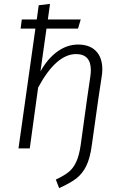

<svg xmlns="http://www.w3.org/2000/svg" viewBox="-20 -763 626 987"><path d="M506 -406Q506 -389 503 -371L486 -258L452 -17Q443 51 423 91Q403 131 371.5 155Q340 179 284 204L267 160Q308 141 332 122Q356 103 371.5 70Q387 37 395 -19L428 -258L444 -367Q447 -387 447 -402Q447 -485 371 -485Q269 -485 176 -313L133 0H75L162 -616H86L92 -663H169L179 -736L237 -743L226 -663H395L381 -616H219L188 -396Q225 -462 275 -498Q325 -534 381 -534Q441 -534 473.5 -500.5Q506 -467 506 -406Z"/></svg>

Font: FiraGO Light
Style: Italic
Weight: 300
Italic angle: -8°
Designer: bBox Type GmbH
Foundry: bBox Type GmbH
Version: Version 1.001